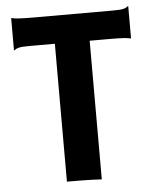

<svg xmlns="http://www.w3.org/2000/svg" viewBox="-50 -704 600 749"><g transform="rotate(-5 250.5 -329.5)"><path d="M182.1 0H197.8C266.1 0 308.1 2 318.4 2.9V-540H391.6C450.2 -540 466.8 -538.1 478.5 -534.7L480 -536.1V-661.1L478.5 -661.6C466.8 -652.3 458.5 -649.4 415.5 -649.4H109.4C50.8 -649.4 34.2 -651.4 22.5 -654.8L21 -653.3V-528.3L22.5 -527.8C34.2 -537.1 42.5 -540 85.4 -540H182.1Z"/></g></svg>

Font: HammersmithOne
Style: Regular
Weight: 400
Designer: Nicole Fally
Foundry: Nicole Fally
Version: Version 1.003